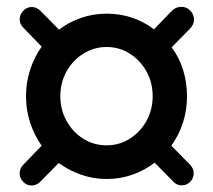

<svg xmlns="http://www.w3.org/2000/svg" viewBox="-20 -534 640 576"><path d="M50 12Q39 1 39 -14Q39 -29 50 -40L105 -97Q83 -128 70.5 -166Q58 -204 58 -245Q58 -287 70.5 -325Q83 -363 105 -394L50 -451Q39 -462 39 -476Q39 -490 50 -502Q61 -513 75.5 -513Q90 -513 102 -501L157 -445Q187 -468 223.5 -480.5Q260 -493 300 -493Q340 -493 376 -481Q412 -469 442 -446L495 -501Q507 -513 523 -513.5Q539 -514 550 -503Q562 -491 562 -475.5Q562 -460 550 -448L495 -392Q518 -361 529.5 -323.5Q541 -286 541 -245Q541 -204 529 -166.5Q517 -129 494 -97L550 -40Q561 -29 561 -14Q561 1 550 12Q540 22 525 22Q510 22 499 10L444 -46Q414 -23 377.5 -10Q341 3 300 3Q260 3 223 -10Q186 -23 156 -45L101 11Q90 22 75.5 22.5Q61 23 50 12ZM300 -98Q338 -98 369.5 -118Q401 -138 419.5 -171.5Q438 -205 438 -245Q438 -286 419.5 -319.5Q401 -353 369.5 -373Q338 -393 300 -393Q262 -393 230 -373Q198 -353 179.5 -319.5Q161 -286 161 -245Q161 -205 179.5 -171.5Q198 -138 229.5 -118Q261 -98 300 -98Z"/></svg>

Font: Nunito ExtraLight
Style: Italic
Weight: 200
Italic angle: -9°
Designer: Vernon Adams
Foundry: Vernon Adams
Version: Version 3.602